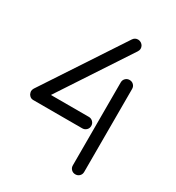

<svg xmlns="http://www.w3.org/2000/svg" viewBox="-174 -742 798 872"><g transform="rotate(30 225.0 -305.5)"><path d="M-4.9 -211.9 269 -627.9Q278.3 -642.1 294.9 -642.1Q302.7 -642.1 311 -637.2Q325.2 -627.9 325.2 -610.8Q325.2 -604 319.8 -595.2L77.1 -226.1H275.9Q288.6 -226.1 297.4 -217.3Q306.2 -208.5 306.2 -195.8Q306.2 -183.1 297.4 -174.6Q288.6 -166 275.9 -166H18.1Q3.4 -166 -5.9 -181.2Q-9.8 -190.9 -9.8 -195.8Q-9.8 -203.6 -4.9 -211.9ZM323.2 1V-434.1Q323.2 -446.8 331.8 -455.3Q340.3 -463.9 353 -463.9Q365.7 -463.9 374.3 -455.3Q382.8 -446.8 382.8 -434.1V1Q382.8 13.7 374.3 22.2Q365.7 30.8 353 30.8Q340.3 30.8 331.8 22.2Q323.2 13.7 323.2 1Z"/></g></svg>

Font: Beon
Style: Regular
Weight: 400
Designer: BSozoo
Foundry: BSozoo
Version: Version 1.001;PS 001.001;hotconv 1.0.70;makeotf.lib2.5.58329